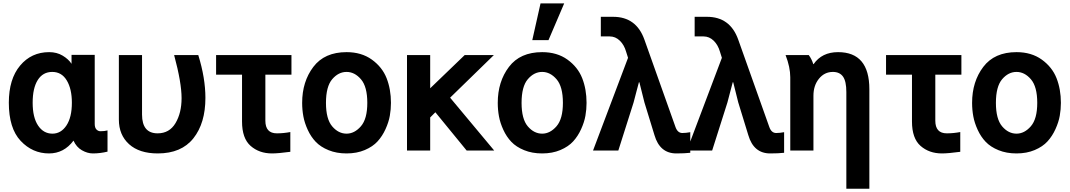

<svg xmlns="http://www.w3.org/2000/svg" viewBox="-20 -907 6445 1157"><path d="M33.2 -288.1Q33.2 -430.7 101.1 -511.7Q168.9 -592.8 276.4 -592.8Q322.3 -592.8 357.4 -571.8Q392.6 -550.8 411.1 -522.5V-576.2H550.8V-160.2Q550.8 -137.7 561 -127Q571.3 -116.2 585 -116.2Q610.4 -116.2 627.9 -121.1V6.8Q583 17.6 540 17.6Q506.8 17.6 473.6 -1.5Q440.4 -20.5 422.9 -59.6Q365.2 17.6 275.4 17.6Q175.8 17.6 104.5 -58.1Q33.2 -133.8 33.2 -288.1ZM176.8 -288.1Q176.8 -199.2 209.5 -150.4Q242.2 -101.6 295.9 -101.6Q347.7 -101.6 380.4 -150.9Q413.1 -200.2 413.1 -288.1Q413.1 -371.1 382.3 -422.4Q351.6 -473.6 294.9 -473.6Q238.3 -473.6 207.5 -424.8Q176.8 -376 176.8 -288.1Z M696.3 -186.5V-575.2H835.9V-216.8Q835.9 -103.5 929.7 -103.5Q1001 -103.5 1037.6 -165Q1074.2 -226.6 1074.2 -315.4Q1074.2 -409.2 1029.3 -575.2H1174.8Q1217.8 -436.5 1217.8 -317.4Q1217.8 -165 1145.5 -73.7Q1073.2 17.6 930.7 17.6Q819.3 17.6 757.8 -38.1Q696.3 -93.8 696.3 -186.5Z M1282.2 -457V-575.2H1736.3V-457H1579.1V-179.7Q1579.1 -103.5 1648.4 -103.5Q1688.5 -103.5 1729.5 -111.3V7.8Q1656.2 17.6 1619.1 17.6Q1542 17.6 1490.2 -27.8Q1438.5 -73.2 1438.5 -174.8V-457Z M1944.3 -287.1Q1944.3 -189.5 1981.9 -145.5Q2019.5 -101.6 2068.4 -101.6Q2116.2 -101.6 2154.8 -146Q2193.4 -190.4 2193.4 -287.1Q2193.4 -384.8 2155.3 -429.2Q2117.2 -473.6 2068.4 -473.6Q2019.5 -473.6 1981.9 -429.7Q1944.3 -385.7 1944.3 -287.1ZM1800.8 -287.1Q1800.8 -415 1868.2 -503.9Q1935.5 -592.8 2068.4 -592.8Q2158.2 -592.8 2220.7 -547.9Q2283.2 -502.9 2309.6 -436Q2335.9 -369.1 2335.9 -287.1Q2335.9 -248 2329.1 -209.5Q2322.3 -170.9 2303.2 -128.9Q2284.2 -86.9 2255.4 -55.2Q2226.6 -23.4 2178.2 -2.9Q2129.9 17.6 2068.4 17.6Q2007.8 17.6 1960 -2Q1912.1 -21.5 1882.8 -52.2Q1853.5 -83 1834.5 -124.5Q1815.4 -166 1808.1 -205.6Q1800.8 -245.1 1800.8 -287.1Z M2432.6 0V-575.2H2572.3V-375L2780.3 -575.2H2956.1L2692.4 -318.4L2958 0H2792L2603.5 -230.5L2572.3 -199.2V0Z M3123 -287.1Q3123 -189.5 3160.6 -145.5Q3198.2 -101.6 3247.1 -101.6Q3294.9 -101.6 3333.5 -146Q3372.1 -190.4 3372.1 -287.1Q3372.1 -384.8 3334 -429.2Q3295.9 -473.6 3247.1 -473.6Q3198.2 -473.6 3160.6 -429.7Q3123 -385.7 3123 -287.1ZM2979.5 -287.1Q2979.5 -415 3046.9 -503.9Q3114.3 -592.8 3247.1 -592.8Q3336.9 -592.8 3399.4 -547.9Q3461.9 -502.9 3488.3 -436Q3514.6 -369.1 3514.6 -287.1Q3514.6 -248 3507.8 -209.5Q3501 -170.9 3481.9 -128.9Q3462.9 -86.9 3434.1 -55.2Q3405.3 -23.4 3356.9 -2.9Q3308.6 17.6 3247.1 17.6Q3186.5 17.6 3138.7 -2Q3090.8 -21.5 3061.5 -52.2Q3032.2 -83 3013.2 -124.5Q2994.1 -166 2986.8 -205.6Q2979.5 -245.1 2979.5 -287.1ZM3187.5 -665 3237.3 -886.7H3379.9L3285.2 -665Z M3553.7 0 3764.6 -558.6 3752.9 -595.7Q3741.2 -636.7 3714.8 -662.1Q3688.5 -687.5 3654.3 -687.5H3600.6V-805.7H3674.8Q3814.5 -805.7 3863.3 -668L4049.8 -143.6Q4062.5 -105.5 4091.8 -105.5Q4113.3 -105.5 4139.6 -110.4V13.7Q4105.5 17.6 4055.7 17.6Q3956.1 17.6 3923.8 -92.8L3863.3 -290L3833 -411.1H3830.1Q3826.2 -396.5 3814.9 -354Q3803.7 -311.5 3797.9 -289.1L3706.1 0Z M4119.1 0 4330.1 -558.6 4318.4 -595.7Q4306.6 -636.7 4280.3 -662.1Q4253.9 -687.5 4219.7 -687.5H4166V-805.7H4240.2Q4379.9 -805.7 4428.7 -668L4615.2 -143.6Q4627.9 -105.5 4657.2 -105.5Q4678.7 -105.5 4705.1 -110.4V13.7Q4670.9 17.6 4621.1 17.6Q4521.5 17.6 4489.3 -92.8L4428.7 -290L4398.4 -411.1H4395.5Q4391.6 -396.5 4380.4 -354Q4369.1 -311.5 4363.3 -289.1L4271.5 0Z M4713.9 -575.2H4853.5Q4871.1 -551.8 4880.9 -520.5H4882.8Q4932.6 -592.8 5030.3 -592.8Q5218.8 -592.8 5218.8 -369.1V230.5H5080.1V-352.5Q5080.1 -417 5060.1 -445.3Q5040 -473.6 4999 -473.6Q4948.2 -473.6 4915 -432.6Q4881.8 -391.6 4881.8 -330.1V0H4742.2V-441.4Q4742.2 -502 4713.9 -575.2Z M5319.3 -457V-575.2H5773.4V-457H5616.2V-179.7Q5616.2 -103.5 5685.5 -103.5Q5725.6 -103.5 5766.6 -111.3V7.8Q5693.4 17.6 5656.2 17.6Q5579.1 17.6 5527.3 -27.8Q5475.6 -73.2 5475.6 -174.8V-457Z M5981.4 -287.1Q5981.4 -189.5 6019 -145.5Q6056.6 -101.6 6105.5 -101.6Q6153.3 -101.6 6191.9 -146Q6230.5 -190.4 6230.5 -287.1Q6230.5 -384.8 6192.4 -429.2Q6154.3 -473.6 6105.5 -473.6Q6056.6 -473.6 6019 -429.7Q5981.4 -385.7 5981.4 -287.1ZM5837.9 -287.1Q5837.9 -415 5905.3 -503.9Q5972.7 -592.8 6105.5 -592.8Q6195.3 -592.8 6257.8 -547.9Q6320.3 -502.9 6346.7 -436Q6373 -369.1 6373 -287.1Q6373 -248 6366.2 -209.5Q6359.4 -170.9 6340.3 -128.9Q6321.3 -86.9 6292.5 -55.2Q6263.7 -23.4 6215.3 -2.9Q6167 17.6 6105.5 17.6Q6044.9 17.6 5997.1 -2Q5949.2 -21.5 5919.9 -52.2Q5890.6 -83 5871.6 -124.5Q5852.5 -166 5845.2 -205.6Q5837.9 -245.1 5837.9 -287.1Z"/></svg>

Font: Gothic A1 ExtraBold
Style: Regular
Weight: 800
Designer: HanYang I&C Co.,Ltd.
Foundry: HanYang I&C Co.,Ltd.
Version: Version 2.50